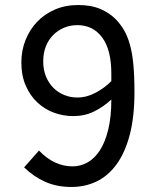

<svg xmlns="http://www.w3.org/2000/svg" viewBox="-20 -732 640 764"><path d="M135 -133Q195 -70 269 -70Q300 -70 328 -85.5Q356 -101 377 -133Q398 -165 410.5 -215.5Q423 -266 423 -336Q392 -307 354.5 -288.5Q317 -270 272 -270Q232 -270 195 -283.5Q158 -297 129 -324Q100 -351 82.5 -391Q65 -431 65 -484Q65 -531 81.5 -572.5Q98 -614 127.5 -645Q157 -676 198.5 -694Q240 -712 291 -712Q343 -712 380 -696Q417 -680 442 -654Q460 -635 473.5 -612Q487 -589 496.5 -556Q506 -523 510.5 -477Q515 -431 515 -366Q515 -266 496 -194.5Q477 -123 443 -77Q409 -31 363.5 -9.5Q318 12 264 12Q206 12 160 -8.5Q114 -29 76 -66ZM287 -344Q325 -344 360.5 -363Q396 -382 423 -409V-439Q423 -534 386.5 -583Q350 -632 288 -632Q259 -632 234.5 -621.5Q210 -611 191.5 -592.5Q173 -574 162.5 -547.5Q152 -521 152 -488Q152 -454 163 -427.5Q174 -401 192.5 -382.5Q211 -364 235.5 -354Q260 -344 287 -344Z"/></svg>

Font: ABeeZee
Style: Regular
Weight: 400
Designer: Anja Meiners
Foundry: Anja Meiners
Version: Version 1.001